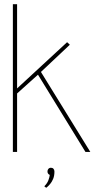

<svg xmlns="http://www.w3.org/2000/svg" viewBox="-20 -720 467 910"><path d="M190 163 199 170Q199 170 204.5 165.5Q210 161 218 151.5Q226 142 232 127.5Q238 113 238 93Q238 85 233.5 80Q229 75 221 75Q214 75 209.5 80Q205 85 205 93Q205 99 208 103Q211 107 216 109Q215 119 209.5 134Q204 149 190 163ZM174 -379 311 -508 298 -520 61 -301V-700H41V0H61V-277L160 -366L385 0H408Z"/></svg>

Font: Advent Pro Thin
Style: Regular
Weight: 250
Version: Version 3.000